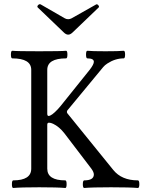

<svg xmlns="http://www.w3.org/2000/svg" viewBox="-20 -913 699 936"><path d="M33.2 0ZM460.9 -876.5 334 -754.9Q322.8 -744.1 312.5 -744.1Q301.8 -744.1 291 -754.9L164.1 -876.5Q162.1 -878.4 162.1 -881.3Q162.1 -884.3 166 -888.4Q169.9 -892.6 174.3 -892.6Q176.3 -892.6 178.2 -891.6L295.9 -823.7Q303.7 -819.3 312.5 -819.3Q320.8 -819.3 329.1 -823.7L449.2 -891.6Q450.2 -892.1 451.7 -892.1Q455.6 -892.1 459.2 -887.7Q462.9 -883.3 462.6 -880.6Q462.4 -877.9 460.9 -876.5ZM132.3 -90.8V-572.3Q132.3 -628.4 40 -628.4Q33.2 -628.4 33.2 -647Q33.2 -665.5 40 -665.5Q62 -663.1 170.9 -663.1Q279.8 -663.1 302.2 -665.5Q308.6 -665.5 308.6 -647Q308.6 -628.4 302.2 -628.4Q210.4 -628.4 210.4 -572.3V-358.9Q210.4 -347.7 216.8 -347.7Q231 -347.7 261.7 -380.4Q269 -387.7 274.9 -395.5L418 -573.7Q437.5 -599.1 437.5 -611.8Q437.5 -628.4 405.8 -628.4Q399.4 -628.4 399.4 -647Q399.4 -665.5 405.8 -665.5Q427.2 -663.1 493.9 -663.1Q560.5 -663.1 583 -665.5Q589.8 -665.5 589.8 -647Q589.8 -628.4 583 -628.4Q541.5 -628.4 503.4 -603.5Q490.7 -595.2 483.4 -586.4L308.6 -375Q306.2 -372.1 306.2 -367.2Q306.2 -363.3 308.6 -360.4L532.2 -84.5Q573.2 -33.7 652.3 -33.7Q659.2 -33.7 659.2 -15.1Q659.2 3.4 652.3 3.4Q613.8 0 521 0Q428.2 0 390.6 3.4Q383.8 3.4 383.8 -14.9Q383.8 -33.2 390.6 -33.7Q437.5 -33.7 437.5 -62.5Q437.5 -74.2 425.3 -90.8L293.9 -263.2Q268.1 -295.9 238.8 -309.6Q227.5 -314.9 218.8 -314.9Q210 -314.9 210.4 -304.2V-90.8Q210.4 -33.7 298.3 -33.7Q304.7 -33.7 304.7 -15.1Q304.7 3.4 298.3 3.4Q260.7 0 171.4 0Q82 0 44.4 3.4Q38.1 3.4 38.1 -14.9Q38.1 -33.2 44.4 -33.7Q132.3 -33.7 132.3 -90.8Z"/></svg>

Font: Junicode
Style: Regular
Weight: 400
Designer: Peter S. Baker
Foundry: Briery Creek Software
Version: Version 0.7.2